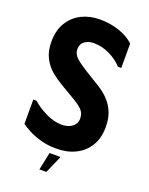

<svg xmlns="http://www.w3.org/2000/svg" viewBox="-158 -792 788 1018"><g transform="rotate(20 236.0 -282.5)"><path d="M449 -185Q449 -123 422.5 -79Q396 -35 349 -11.5Q302 12 241 12Q193 12 152 0.5Q111 -11 81.5 -27Q52 -43 38 -54V-191H56Q88 -162 134.5 -139.5Q181 -117 224 -117Q247 -117 265.5 -124.5Q284 -132 295 -146Q306 -160 306 -180Q306 -210 288.5 -228.5Q271 -247 235 -268L152 -317Q121 -335 91.5 -359.5Q62 -384 42.5 -421.5Q23 -459 23 -513Q23 -577 50.5 -621.5Q78 -666 123.5 -688.5Q169 -711 226 -711Q270 -711 306.5 -702Q343 -693 371.5 -678.5Q400 -664 419 -645V-508H400Q370 -541 326.5 -561.5Q283 -582 238 -582Q208 -582 187 -567Q166 -552 166 -523Q166 -494 190 -473Q214 -452 253 -428L336 -377Q370 -356 395 -329.5Q420 -303 434.5 -268Q449 -233 449 -185ZM234 146H195L216 46H276V51Z"/></g></svg>

Font: Phudu SemiBold
Style: Regular
Weight: 600
Version: Version 1.005;gftools[0.9.23]